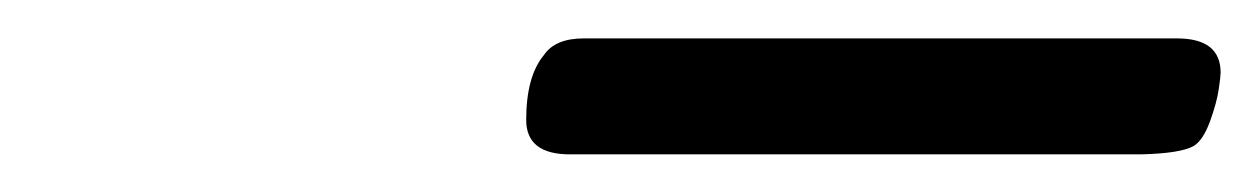

<svg xmlns="http://www.w3.org/2000/svg" viewBox="-20 -715 662 101"><path d="M256.8 -651.9Q256.8 -674.8 266.1 -686Q272 -694.8 287.1 -694.8H599.1Q622.1 -694.8 622.1 -676.8Q622.1 -674.8 621.1 -668Q620.1 -661.1 616.5 -651.1Q612.8 -641.1 607.9 -638.2Q601.1 -634.3 580.1 -633.8H279.8Q256.8 -633.8 256.8 -651.9Z"/></svg>

Font: CMU Concrete
Style: Italic
Weight: 500
Italic angle: -14.04°
Version: Version 0.7.0